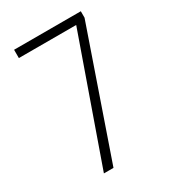

<svg xmlns="http://www.w3.org/2000/svg" viewBox="-175 -808 808 902"><g transform="rotate(-30 229.0 -357.0)"><path d="M120 0H172L407 -679V-714H45V-669H356Z"/></g></svg>

Font: Noto Sans Armenian Condensed ExtraLight
Style: Regular
Weight: 200
Width: 3
Designer: Monotype Design Team
Foundry: Monotype Imaging Inc.
Version: Version 2.008